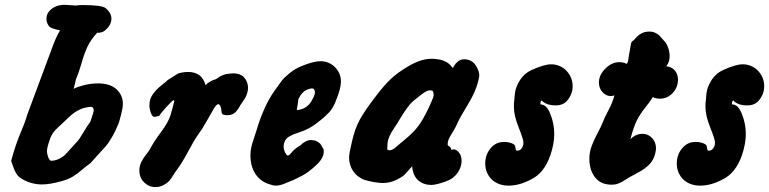

<svg xmlns="http://www.w3.org/2000/svg" viewBox="-20 -759 3144 785"><path d="M225.6 -634.8Q189.5 -642.6 182.6 -649.4Q169.9 -663.1 169.9 -682.6Q169.9 -701.2 182.6 -714.8Q205.1 -739.3 245.1 -739.3Q253.9 -739.3 269 -737.8Q284.2 -736.3 290 -736.3Q291 -736.3 293.9 -736.8Q296.9 -737.3 297.9 -737.3Q301.8 -738.3 319.3 -738.3Q396.5 -738.3 412.1 -725.6Q435.5 -706.1 435.5 -682.6Q435.5 -664.1 422.9 -648.4Q410.2 -632.8 398.4 -627.9Q383.8 -624 380.9 -625Q377.9 -626 377 -625Q349.6 -594.7 336.4 -565.4Q323.2 -536.1 313 -499.5Q302.7 -462.9 291 -436.5L281.2 -395.5Q291 -402.3 320.8 -410.2Q350.6 -418 380.9 -418Q432.6 -418 459 -391.6Q482.4 -367.2 482.4 -335Q482.4 -318.4 475.1 -290.5Q467.8 -262.7 466.8 -259.8Q465.8 -258.8 465.8 -256.8Q453.1 -224.6 438 -198.7Q422.9 -172.9 411.6 -160.2Q400.4 -147.5 380.4 -126Q360.4 -104.5 350.6 -92.8Q346.7 -88.9 344.7 -87.9Q334 -81.1 314.9 -64.5Q295.9 -47.9 276.9 -36.6Q257.8 -25.4 232.4 -18.6Q184.6 -4.9 151.4 -4.9Q109.4 -4.9 71.3 -26.4Q55.7 -35.2 47.4 -48.3Q39.1 -61.5 34.7 -75.2Q30.3 -88.9 29.3 -90.8Q24.4 -99.6 27.3 -107.4Q44.9 -170.9 64 -215.8Q83 -260.7 88.9 -281.2V-283.2L189.5 -553.7Q208 -606.4 225.6 -634.8ZM171.9 -140.6Q171.9 -130.9 177.2 -116.2Q182.6 -101.6 190.4 -101.6Q208 -102.5 223.1 -110.4Q238.3 -118.2 246.6 -126.5Q254.9 -134.8 273.4 -155.8Q292 -176.8 302.7 -188.5Q307.6 -195.3 321.8 -219.2Q335.9 -243.2 349.6 -261.7Q363.3 -302.7 363.3 -306.6Q363.3 -322.3 350.6 -322.3Q342.8 -322.3 327.1 -318.4Q317.4 -316.4 309.1 -312.5Q300.8 -308.6 295.4 -305.7Q290 -302.7 281.2 -296.4Q272.5 -290 269 -286.6Q265.6 -283.2 254.4 -272.9Q243.2 -262.7 238.3 -257.8Q236.3 -255.9 229 -249Q221.7 -242.2 220.7 -241.2Q219.7 -240.2 213.9 -234.9Q208 -229.5 206.5 -227.5Q205.1 -225.6 201.2 -221.2Q197.3 -216.8 195.8 -213.9Q194.3 -210.9 191.4 -206.5Q188.5 -202.1 187 -197.8Q185.5 -193.4 183.6 -188.5Q171.9 -155.3 171.9 -140.6Z M615.2 5.9Q588.9 5.9 569.3 -13.2Q549.8 -32.2 549.8 -62.5Q549.8 -80.1 557.6 -96.2Q565.4 -112.3 577.6 -127.4Q589.8 -142.6 592.8 -148.4Q607.4 -177.7 638.2 -218.8Q668.9 -259.8 677.7 -290Q692.4 -341.8 692.4 -344.7Q692.4 -348.6 690.4 -349.6Q685.5 -349.6 659.7 -320.8Q633.8 -292 631.8 -286.1Q617.2 -281.2 611.3 -281.2Q602.5 -281.2 596.7 -297.9Q590.8 -314.5 590.8 -329.1Q590.8 -355.5 606.9 -376.5Q623 -397.5 642.6 -412.1Q662.1 -426.8 664.1 -430.7L709 -459Q730.5 -464.8 749 -464.8Q805.7 -464.8 820.3 -411.1Q837.9 -428.7 863.3 -435.5Q865.2 -436.5 872.6 -441.9Q879.9 -447.3 891.6 -452.1Q903.3 -457 918.9 -458Q920.9 -458 925.8 -458.5Q930.7 -459 933.6 -459Q971.7 -459 986.3 -430.7Q994.1 -416 994.1 -399.4Q994.1 -388.7 990.2 -377Q986.3 -365.2 982.9 -359.4Q979.5 -353.5 971.2 -341.3Q962.9 -329.1 961.9 -328.1L960 -324.2Q958 -320.3 956.1 -317.4Q954.1 -314.5 950.7 -309.6Q947.3 -304.7 943.8 -301.3Q940.4 -297.9 935.5 -294.9Q930.7 -292 924.8 -290Q918.9 -288.1 912.1 -288.1H906.2Q892.6 -289.1 889.2 -292.5Q885.7 -295.9 885.3 -305.7Q884.8 -315.4 881.8 -323.2Q877.9 -333 872.1 -333Q865.2 -333 854 -314.5Q842.8 -295.9 824.7 -263.2Q806.6 -230.5 791 -210Q773.4 -185.5 747.6 -136.7Q721.7 -87.9 697.3 -56.6Q695.3 -53.7 687 -40.5Q678.7 -27.3 671.4 -19Q664.1 -10.7 648.9 -2.4Q633.8 5.9 615.2 5.9Z M1193.4 -308.6Q1233.4 -312.5 1252.9 -344.7Q1267.6 -369.1 1267.6 -380.9Q1267.6 -388.7 1262.7 -395.5Q1257.8 -400.4 1238.3 -393.6Q1215.8 -385.7 1200.2 -354.5Q1199.2 -348.6 1197.3 -333.5Q1195.3 -318.4 1193.4 -308.6ZM1156.2 -123Q1160.2 -123 1164.6 -127Q1168.9 -130.9 1172.9 -136.2Q1176.8 -141.6 1186.5 -149.9Q1196.3 -158.2 1209 -165L1214.8 -170.9Q1221.7 -176.8 1231.4 -181.6Q1241.2 -186.5 1252.9 -186.5Q1253.9 -186.5 1256.8 -186Q1259.8 -185.5 1261.7 -185.5Q1273.4 -183.6 1282.2 -177.2Q1291 -170.9 1293 -166L1295.9 -160.2Q1302.7 -151.4 1303.7 -144.5V-138.7Q1303.7 -112.3 1272 -83Q1240.2 -53.7 1215.8 -41Q1191.4 -28.3 1176.8 -21.5H1175.8Q1171.9 -20.5 1148.4 -10.3Q1125 0 1107.4 0Q1096.7 0 1078.1 -6.8Q1043 -18.6 1023.4 -49.3Q1003.9 -80.1 1003.9 -124Q1003.9 -140.6 1007.3 -156.2Q1010.7 -171.9 1018.6 -194.8Q1026.4 -217.8 1028.3 -224.6Q1057.6 -324.2 1101.6 -386.7Q1122.1 -416 1131.8 -428.7Q1141.6 -441.4 1163.6 -459.5Q1185.5 -477.5 1211.9 -488.3Q1261.7 -508.8 1290 -508.8Q1324.2 -508.8 1348.6 -485.4Q1374 -460 1374 -425.8Q1374 -397.5 1353.5 -347.7Q1349.6 -335.9 1343.8 -325.7Q1337.9 -315.4 1333.5 -309.1Q1329.1 -302.7 1319.3 -293.5Q1309.6 -284.2 1306.2 -280.8Q1302.7 -277.3 1290.5 -267.6Q1278.3 -257.8 1275.4 -255.9Q1244.1 -230.5 1200.2 -216.8Q1156.2 -203.1 1146.5 -185.5Q1139.6 -172.9 1139.6 -160.2Q1139.6 -150.4 1143.1 -141.6Q1146.5 -132.8 1150.4 -127.9Q1154.3 -123 1156.2 -123Z M1825.2 -146.5Q1826.2 -146.5 1829.6 -147.5Q1833 -148.4 1835.9 -148.4Q1847.7 -148.4 1860.4 -129.9Q1867.2 -117.2 1867.2 -101.6Q1867.2 -76.2 1851.1 -52.7Q1835 -29.3 1806.6 -18.6Q1764.6 -2.9 1743.2 -2.9Q1715.8 -2.9 1696.3 -16.6Q1668.9 -35.2 1665 -79.1Q1644.5 -55.7 1635.3 -45.9Q1626 -36.1 1600.1 -23.4Q1574.2 -10.7 1543.9 -10.7Q1533.2 -10.7 1507.8 -14.6Q1506.8 -14.6 1496.6 -17.1Q1486.3 -19.5 1483.4 -20Q1480.5 -20.5 1471.2 -23.4Q1461.9 -26.4 1457.5 -29.3Q1453.1 -32.2 1446.3 -36.6Q1439.5 -41 1434.1 -46.9Q1428.7 -52.7 1423.8 -59.6Q1407.2 -84 1407.2 -115.2Q1407.2 -130.9 1418.9 -179.7Q1430.7 -233.4 1451.7 -271Q1472.7 -308.6 1512.7 -360.4Q1545.9 -405.3 1574.7 -433.1Q1603.5 -460.9 1646.5 -486.3Q1700.2 -518.6 1742.2 -518.6H1752Q1763.7 -517.6 1773.4 -516.1Q1783.2 -514.6 1791 -511.7Q1798.8 -508.8 1804.2 -505.9Q1809.6 -502.9 1814.5 -499Q1819.3 -495.1 1821.3 -492.7Q1823.2 -490.2 1826.7 -486.3Q1830.1 -482.4 1831.1 -481.4Q1832 -481.4 1836.9 -490.2Q1841.8 -499 1852.5 -507.8Q1863.3 -516.6 1877.9 -516.6H1882.8Q1911.1 -513.7 1925.3 -491.2Q1939.5 -468.8 1939.5 -451.2V-448.2Q1931.6 -395.5 1894.5 -334.5Q1857.4 -273.4 1849.6 -253.9Q1841.8 -236.3 1831.1 -219.2Q1820.3 -202.1 1815.4 -191.9Q1810.5 -181.6 1810.5 -170.9V-166Q1810.5 -164.1 1817.4 -160.2Q1824.2 -156.2 1825.2 -146.5ZM1564.5 -146.5Q1570.3 -144.5 1573.2 -144.5Q1579.1 -144.5 1585.9 -148.4Q1592.8 -152.3 1598.6 -157.2Q1604.5 -162.1 1616.7 -172.9Q1628.9 -183.6 1637.7 -190.4Q1671.9 -218.8 1690.9 -244.6Q1710 -270.5 1733.4 -319.3Q1752.9 -361.3 1752.9 -369.1Q1752.9 -385.7 1747.1 -388.7Q1744.1 -389.6 1738.3 -389.6Q1733.4 -389.6 1729 -388.2Q1724.6 -386.7 1718.8 -383.3Q1712.9 -379.9 1709 -377Q1705.1 -374 1696.3 -367.2Q1687.5 -360.4 1681.6 -355.5Q1670.9 -347.7 1662.6 -339.4Q1654.3 -331.1 1647 -320.8Q1639.6 -310.5 1634.8 -303.7Q1629.9 -296.9 1620.6 -281.7Q1611.3 -266.6 1605.5 -256.8Q1600.6 -249 1591.3 -234.9Q1582 -220.7 1578.6 -214.8Q1575.2 -209 1570.8 -198.2Q1566.4 -187.5 1564.9 -176.8Q1563.5 -166 1563.5 -151.4Q1563.5 -146.5 1564.5 -146.5Z M2190.4 -332Q2213.9 -332 2228.5 -296.9Q2246.1 -254.9 2246.1 -211.9Q2246.1 -169.9 2229.5 -122.1Q2204.1 -51.8 2153.3 -26.4Q2104.5 0 2059.6 0Q2019.5 0 1992.2 -23.4Q1963.9 -50.8 1963.9 -90.8Q1963.9 -126 1985.4 -152.3Q2006.8 -178.7 2041 -178.7Q2053.7 -178.7 2060.5 -176.8Q2073.2 -173.8 2079.1 -169.9Q2085 -166 2085.9 -162.6Q2086.9 -159.2 2087.9 -152.3Q2088.9 -136.7 2107.4 -146.5Q2120.1 -158.2 2120.1 -175.8Q2120.1 -189.5 2100.6 -237.8Q2081.1 -286.1 2081.1 -322.3Q2081.1 -336.9 2082 -343.8Q2083 -347.7 2084 -363.8Q2085 -379.9 2087.9 -391.6Q2090.8 -403.3 2097.7 -417Q2117.2 -456.1 2153.3 -472.7Q2205.1 -496.1 2233.4 -496.1Q2265.6 -496.1 2291 -474.6Q2321.3 -446.3 2321.3 -406.2Q2321.3 -375 2299.8 -348.6Q2283.2 -328.1 2252 -328.1Q2212.9 -328.1 2194.3 -348.6Q2187.5 -341.8 2190.4 -332Z M2480.5 -3.9Q2436.5 -3.9 2413.1 -33.7Q2389.6 -63.5 2389.6 -110.4Q2389.6 -136.7 2398.9 -161.6Q2408.2 -186.5 2422.9 -213.9Q2437.5 -241.2 2443.4 -256.8Q2451.2 -277.3 2467.8 -308.6Q2484.4 -339.8 2492.2 -369.1Q2484.4 -366.2 2477.5 -366.2Q2458 -366.2 2443.4 -382.3Q2428.7 -398.4 2428.7 -421.9Q2428.7 -455.1 2460 -483.4Q2484.4 -504.9 2511.7 -504.9Q2519.5 -504.9 2526.4 -503.4Q2533.2 -502 2537.1 -500L2542 -498Q2543.9 -500 2544.9 -501.5Q2545.9 -502.9 2546.9 -505.9Q2547.9 -508.8 2548.3 -511.7Q2548.8 -514.6 2549.8 -521.5Q2550.8 -528.3 2551.8 -534.7Q2552.7 -541 2555.2 -553.7Q2557.6 -566.4 2559.6 -579.1Q2560.5 -588.9 2571.3 -594.7Q2572.3 -595.7 2581.5 -606Q2590.8 -616.2 2604 -623Q2617.2 -629.9 2633.8 -629.9H2635.7Q2648.4 -629.9 2659.7 -624.5Q2670.9 -619.1 2676.3 -613.3Q2681.6 -607.4 2688 -600.1Q2694.3 -592.8 2695.3 -591.8Q2703.1 -585.9 2710.4 -567.4Q2717.8 -548.8 2717.8 -529.3Q2717.8 -504.9 2704.1 -488.3Q2727.5 -485.4 2739.7 -470.2Q2752 -455.1 2752 -433.6Q2752 -397.5 2723.6 -372.1Q2704.1 -355.5 2678.7 -355.5Q2660.2 -355.5 2649.4 -362.3Q2638.7 -344.7 2617.2 -317.9Q2595.7 -291 2583 -265.1Q2570.3 -239.3 2557.6 -190.4Q2580.1 -211.9 2606.4 -211.9Q2629.9 -211.9 2646 -194.8Q2662.1 -177.7 2662.1 -152.3Q2662.1 -150.4 2661.6 -147.5Q2661.1 -144.5 2661.1 -142.6Q2658.2 -123 2649.9 -107.4Q2641.6 -91.8 2627.9 -80.1Q2614.3 -68.4 2604 -62Q2593.8 -55.7 2574.7 -45.9Q2555.7 -36.1 2549.8 -32.2Q2547.9 -31.2 2539.1 -25.4Q2530.3 -19.5 2525.9 -17.1Q2521.5 -14.6 2513.2 -10.7Q2504.9 -6.8 2497.1 -5.4Q2489.3 -3.9 2480.5 -3.9Z M2973.6 -332Q2997.1 -332 3011.7 -296.9Q3029.3 -254.9 3029.3 -211.9Q3029.3 -169.9 3012.7 -122.1Q2987.3 -51.8 2936.5 -26.4Q2887.7 0 2842.8 0Q2802.7 0 2775.4 -23.4Q2747.1 -50.8 2747.1 -90.8Q2747.1 -126 2768.6 -152.3Q2790 -178.7 2824.2 -178.7Q2836.9 -178.7 2843.8 -176.8Q2856.4 -173.8 2862.3 -169.9Q2868.2 -166 2869.1 -162.6Q2870.1 -159.2 2871.1 -152.3Q2872.1 -136.7 2890.6 -146.5Q2903.3 -158.2 2903.3 -175.8Q2903.3 -189.5 2883.8 -237.8Q2864.3 -286.1 2864.3 -322.3Q2864.3 -336.9 2865.2 -343.8Q2866.2 -347.7 2867.2 -363.8Q2868.2 -379.9 2871.1 -391.6Q2874 -403.3 2880.9 -417Q2900.4 -456.1 2936.5 -472.7Q2988.3 -496.1 3016.6 -496.1Q3048.8 -496.1 3074.2 -474.6Q3104.5 -446.3 3104.5 -406.2Q3104.5 -375 3083 -348.6Q3066.4 -328.1 3035.2 -328.1Q2996.1 -328.1 2977.5 -348.6Q2970.7 -341.8 2973.6 -332Z"/></svg>

Font: Essays1743
Style: BoldItalic
Weight: 700
Italic angle: -10°
Designer: Based on the typeface in a 1743 English translation of the essays of Montaigne.  PostScript/TrueType font designed by Jo
Version: Version 002.100